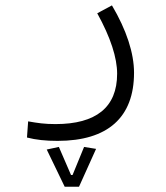

<svg xmlns="http://www.w3.org/2000/svg" viewBox="-20 -310 626 726"><path d="M197.8 222.7C387.7 222.7 486.8 133.8 486.8 -34.7C486.8 -108.9 458.5 -196.3 403.3 -289.6L347.7 -259.8C398.4 -168 422.9 -91.3 422.9 -31.2C422.9 96.2 342.8 159.2 189.9 159.2C147.9 159.2 123 155.3 86.4 148.9L82 210C116.2 218.8 152.3 222.7 197.8 222.7ZM224.6 396H278.8L343.3 252.9L297.9 245.6L254.4 351.6H248.5L202.6 245.6L156.7 255.4Z"/></svg>

Font: Cascadia Code Light
Style: Regular
Weight: 300
Monospace: yes
Designer: Aaron Bell
Foundry: Saja Typeworks
Version: Version 2404.023